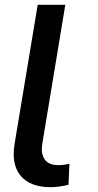

<svg xmlns="http://www.w3.org/2000/svg" viewBox="-20 -770 408 800"><path d="M252.1 -750 156.2 -170.8Q149.5 -129.6 166.2 -105.8Q182.9 -82 223 -82Q237.6 -82 248.2 -83.6Q258.9 -85.2 269.2 -87.4L265.3 0Q247.2 4.3 228 7.1Q208.8 9.9 191.1 9.9Q106.5 9.9 66.6 -36.9Q26.6 -83.8 40.8 -170.8L137.1 -750Z"/></svg>

Font: Inter UI Medium
Style: Italic
Weight: 500
Italic angle: 9.39999°
Designer: Rasmus Andersson
Foundry: rsms
Version: 3.2;8d6f07862